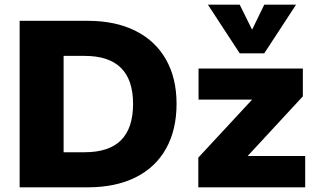

<svg xmlns="http://www.w3.org/2000/svg" viewBox="-20 -801 1356 821"><path d="M64 -712H355Q473 -712 558.5 -669.5Q644 -627 689.5 -547Q735 -467 735 -357Q735 -246 690 -165.5Q645 -85 559.5 -42.5Q474 0 355 0H64ZM342 -150Q446 -150 497.5 -201.5Q549 -253 549 -357Q549 -562 342 -562H252V-150ZM1285 -134V0H828V-127L1058 -375H829V-508H1275V-389L1039 -134ZM1246 -781 1110 -573H1005L869 -781H1005L1058 -674L1110 -781Z"/></svg>

Font: Muli Black
Style: Regular
Weight: 900
Designer: Vernon Adams
Foundry: Vernon Adams
Version: Version 2.001